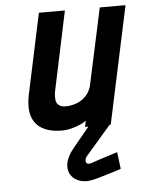

<svg xmlns="http://www.w3.org/2000/svg" viewBox="-53 -544 619 817"><g transform="rotate(-5 257.0 -135.0)"><path d="M406 -13H316L314 -3L240 87Q213 120 208.5 149Q204 178 217.5 198.5Q231 219 258 227Q285 235 321 225Q329 223 347.5 217.5Q366 212 386 206Q406 200 420 195.5Q434 191 433 191L424 119Q424 119 411 123Q398 127 379.5 133Q361 139 342.5 145Q324 151 313 155Q299 160 292.5 155.5Q286 151 287 141.5Q288 132 295 124L404 -2ZM303 -26 297 0H407L514 -501H404L334 -176Q330 -158 321 -144Q312 -130 299 -119.5Q286 -109 270 -103Q254 -97 237 -95Q209 -92 196 -101Q183 -110 181.5 -126.5Q180 -143 183 -160L255 -501H144L71 -158Q63 -119 66 -91Q69 -63 81 -44Q93 -25 111 -14Q129 -3 151 2Q173 7 196 7Q218 7 239.5 1.5Q261 -4 278 -12Q295 -20 303 -26Z"/></g></svg>

Font: Advent Pro
Style: Italic
Weight: 400
Italic angle: -12°
Designer: VivaRado, Andreas Kalpakidis
Foundry: VivaRado, Andreas Kalpakidis
Version: Version 3.000